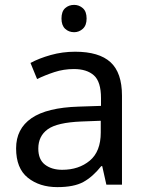

<svg xmlns="http://www.w3.org/2000/svg" viewBox="-20 -757 601 787"><path d="M288 -545Q386 -545 433 -502Q480 -459 480 -365V0H416L399 -76H395Q360 -32 321.5 -11Q283 10 215 10Q142 10 94 -28.5Q46 -67 46 -149Q46 -229 109 -272.5Q172 -316 303 -320L394 -323V-355Q394 -422 365 -448Q336 -474 283 -474Q241 -474 203 -461.5Q165 -449 132 -433L105 -499Q140 -518 188 -531.5Q236 -545 288 -545ZM314 -259Q214 -255 175.5 -227Q137 -199 137 -148Q137 -103 164.5 -82Q192 -61 235 -61Q303 -61 348 -98.5Q393 -136 393 -214V-262ZM284 -737Q304 -737 319.5 -723.5Q335 -710 335 -681Q335 -653 319.5 -639Q304 -625 284 -625Q262 -625 247 -639Q232 -653 232 -681Q232 -710 247 -723.5Q262 -737 284 -737Z"/></svg>

Font: TSCustom
Style: Regular
Weight: 400
Designer: Monotype Design Team
Foundry: Monotype Imaging Inc.
Version: Version 2.004; ttfautohint (v1.8.3) -l 8 -r 50 -G 200 -x 14 